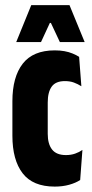

<svg xmlns="http://www.w3.org/2000/svg" viewBox="-20 -700 348 728"><path d="M187.5 7.5Q104.5 7.5 65.8 -43Q27 -93.5 27 -185.5V-316Q27 -408 66.2 -458.5Q105.5 -509 187.5 -509Q207.5 -509 224.2 -506Q241 -503 255 -497.2Q269 -491.5 280 -484.5L288.5 -373Q275 -381.5 260.2 -387Q245.5 -392.5 226 -392.5Q191 -392.5 176 -371.5Q161 -350.5 161 -311.5V-192.5Q161 -154 177.5 -133Q194 -112 230 -112Q249 -112 264.8 -117.5Q280.5 -123 292.5 -131.5L284 -17.5Q267.5 -6.5 242.5 0.5Q217.5 7.5 187.5 7.5ZM98.5 -680.5H243.5L301 -540.5H207L173 -613H169L135.5 -540.5H41.5Z"/></svg>

Font: Anek Latin Condensed
Style: Bold
Weight: 700
Width: 3
Designer: Yesha Goshar
Foundry: Ek Type
Version: Version 1.003